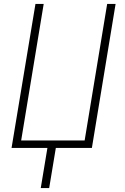

<svg xmlns="http://www.w3.org/2000/svg" viewBox="-20 -755 640 980"><path d="M188 205 222 0H39L161 -735H203L88 -38H412L527 -735H570L449 0H265L231 205Z"/></svg>

Font: Iosevka Curly XLtExObl
Style: Regular
Weight: 200
Width: 7
Italic angle: -9°
Monospace: yes
Designer: Belleve Invis
Foundry: Belleve Invis
Version: Version 11.0.1; ttfautohint (v1.8.3)